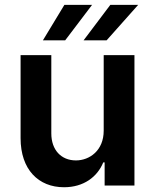

<svg xmlns="http://www.w3.org/2000/svg" viewBox="-20 -776 648 803"><path d="M413.7 -229.4C413.7 -146.3 354.4 -105.1 297.6 -105.1C235.8 -105.1 194.6 -148.8 194.6 -218V-545.5H66.1V-198.2C66.1 -67.1 140.6 7.1 247.9 7.1C329.5 7.1 387.1 -35.9 411.9 -96.9H417.6V0H542.3V-545.5H413.7ZM159.4 -607.2H252.5L365.1 -755.7H249.3ZM329.5 -607.2H425.8L557.9 -755.7H441.4Z"/></svg>

Font: Margiela Sans Semi Bold
Style: Regular
Weight: 600
Designer: Stefan Endress, Andreas Faust
Version: Version 1.100;FEAKit 1.0